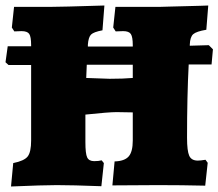

<svg xmlns="http://www.w3.org/2000/svg" viewBox="-25 -672 793 697"><path d="M660 -438Q654 -323 654 -172Q654 -124 662 -106.5Q670 -89 693 -89Q703 -89 721 -92L729 -81L720 2Q634 0 549 0L383 1L391 -86Q427 -87 442 -104Q457 -121 457 -162V-264L398 -265Q370 -265 285 -256V-156Q285 -114 291.5 -100.5Q298 -87 317 -87Q334 -87 344 -90L352 -80L343 4Q237 0 181 0Q132 0 15 5L23 -80Q63 -88 75.5 -104Q88 -120 88 -162V-436H6L-5 -446L3 -504H88V-508Q88 -539 81 -549Q74 -559 53 -559L27 -558L18 -572L26 -647H155Q194 -647 354 -652L347 -562Q315 -556 305.5 -546.5Q296 -537 294 -510V-503H402H457V-508Q457 -538 450 -548.5Q443 -559 422 -559L395 -558L386 -572L394 -647H555Q547 -647 703 -651L731 -652L724 -564Q688 -558 676.5 -548Q665 -538 664 -510V-506L733 -508L748 -493L743 -438ZM457 -437H376H290L288 -389L373 -386Q423 -386 457 -389Z"/></svg>

Font: Alegreya SC Black
Style: Regular
Weight: 900
Designer: Juan Pablo del Peral
Foundry: Huerta Tipografica
Version: Version 2.007; ttfautohint (v1.6)